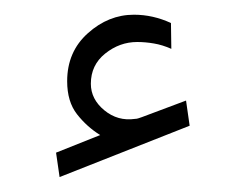

<svg xmlns="http://www.w3.org/2000/svg" viewBox="-20 -792 312 261"><path d="M116.2 -608.4Q98.1 -619.6 84.7 -636.7Q71.3 -653.8 71.3 -681.6Q71.3 -721.7 99.4 -746.8Q127.4 -772 162.1 -772Q188 -772 212.4 -760.7L212.9 -725.6Q200.7 -731 189.2 -732.9Q177.7 -734.9 166.5 -734.9Q142.6 -734.9 123 -719.2Q103.5 -703.6 103.5 -678.2Q103.5 -657.2 121.8 -642.1Q140.1 -627 163.6 -630.4Q166 -630.4 168.5 -631.3Q170.9 -632.3 172.9 -632.8L232.9 -655.3L237.8 -621.1L61 -551.3L56.2 -584.5Z"/></svg>

Font: Vazirmatn RD FD ExtraLight
Style: Regular
Weight: 200
Designer: Saber Rastikerdar
Foundry: Saber Rastikerdar
Version: Version 33.003